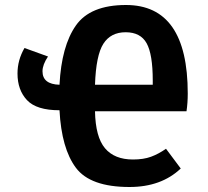

<svg xmlns="http://www.w3.org/2000/svg" viewBox="-20 -731 833 768"><path d="M50 -437Q50 -491 78 -539L172 -505Q150 -472 150 -446Q150 -394 218 -392Q226 -547 283.5 -629Q341 -711 484 -711Q731 -711 731 -357Q731 -319 726 -286H360Q362 -183 400 -138Q438 -93 512 -93Q554 -93 584 -104Q614 -115 644 -136L703 -57Q625 17 498 17Q341 17 283.5 -60Q226 -137 218 -290Q126 -290 88 -330.5Q50 -371 50 -437ZM360 -392H591Q591 -401 591 -409Q591 -514 566.5 -558Q542 -602 482.5 -602Q423 -602 393.5 -556Q364 -510 360 -392Z"/></svg>

Font: Fix15 Mono
Style: Bold
Weight: 700
Designer: Carrois Corporate & Edenspiekermann AG
Foundry: Carrois Corporate GbR & Edenspiekermann AG
Version: Version 3.206